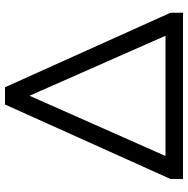

<svg xmlns="http://www.w3.org/2000/svg" viewBox="-12 -740 752 768"><g transform="rotate(-90 364.0 -356.0)"><path d="M399 -712 697 -50V0H32V-50L330 -712ZM365 -614 124 -70H605Z"/></g></svg>

Font: Muli-Regular
Style: Regular
Weight: 400
Version: Version 2.000